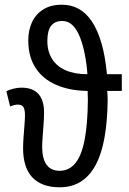

<svg xmlns="http://www.w3.org/2000/svg" viewBox="-20 -785 548 815"><path d="M233 10Q194 10 165 -1Q136 -12 116.5 -33Q97 -54 87.5 -85Q78 -116 78 -156Q78 -177 80 -203.5Q82 -230 84 -255.5Q86 -281 86 -296Q86 -321 79 -331Q72 -341 55 -341Q49 -341 40.5 -339Q32 -337 23 -333L7 -398Q19 -404 37 -408.5Q55 -413 71 -413Q103 -413 124.5 -401Q146 -389 156.5 -365.5Q167 -342 167 -308Q167 -286 165 -258Q163 -230 161 -204Q159 -178 159 -161Q159 -112 177.5 -86Q196 -60 233 -60Q273 -60 299.5 -92Q326 -124 339 -190.5Q352 -257 353 -359Q353 -369 352.5 -379Q352 -389 352 -399Q275 -400 218 -425Q161 -450 130.5 -497.5Q100 -545 100 -613Q100 -656 115.5 -690Q131 -724 163 -744.5Q195 -765 242 -765Q283 -765 315 -747Q347 -729 371 -692.5Q395 -656 411 -600.5Q427 -545 434 -470H497V-399H435Q436 -389 436.5 -379.5Q437 -370 437 -360Q436 -270 423.5 -200.5Q411 -131 386 -84.5Q361 -38 323 -14Q285 10 233 10ZM351 -470Q348 -514 340 -554.5Q332 -595 319.5 -627Q307 -659 288.5 -677.5Q270 -696 244 -696Q213 -696 197 -675.5Q181 -655 181 -611Q181 -567 201 -535Q221 -503 259 -486.5Q297 -470 351 -470Z"/></svg>

Font: Noto Sans ExtraCondensed
Style: Regular
Weight: 400
Width: 2
Designer: Monotype Design Team
Foundry: Monotype Imaging Inc.
Version: Version 2.013